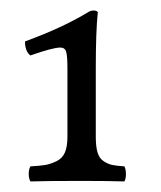

<svg xmlns="http://www.w3.org/2000/svg" viewBox="-20 -712 307 367"><path d="M95.2 -621.1Q81.1 -621.1 38.1 -606Q27.8 -613.8 27.8 -632.8Q100.1 -659.2 148.9 -689Q153.3 -691.9 159.2 -691.9Q164.1 -691.9 167 -689Q163.1 -652.8 163.1 -581.1V-450.2Q163.1 -431.6 166.5 -420.4Q169.9 -409.2 178.2 -403.8Q186.5 -398.4 194.6 -396.7Q202.6 -395 217.8 -394Q220.7 -388.2 220.7 -379.2Q220.7 -370.1 217.8 -365.2Q188 -366.2 133.8 -366.2Q67.9 -366.2 38.1 -365.2Q35.2 -370.1 34.9 -378.9Q34.7 -387.7 38.1 -394Q56.6 -395 66.7 -396.7Q76.7 -398.4 87.9 -403.8Q99.1 -409.2 104 -420.4Q108.9 -431.6 108.9 -450.2V-580.1Q108.9 -605.5 106.4 -613.3Q104 -621.1 95.2 -621.1Z"/></svg>

Font: Common Serif
Style: Regular
Weight: 400
Designer: Philipp H. Poll, Khaled Hosny
Foundry: Stefan Peev, Context Ltd.
Version: Version 1.026